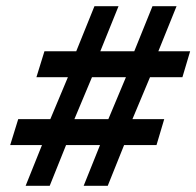

<svg xmlns="http://www.w3.org/2000/svg" viewBox="-20 -603 636 622"><path d="M63 -1 116 -133H13L39 -217H143L200 -353H98L124 -437H227L286 -583H364L305 -437H415L474 -583H552L493 -437H596L571 -353H466L409 -217H512L487 -133H382L329 -1H251L304 -133H194L141 -1ZM221 -217H331L388 -353H278Z"/></svg>

Font: Rokkitt SemiBold
Style: Italic
Weight: 600
Italic angle: -9°
Designer: Vernon Adams
Foundry: Vernon Adams
Version: Version 3.103